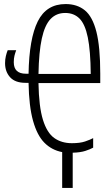

<svg xmlns="http://www.w3.org/2000/svg" viewBox="-20 -744 540 948"><path d="M287 184V7Q235 -3 199 -39.5Q163 -76 143 -148Q123 -220 121 -335H106Q55 -335 30 -362.5Q5 -390 5 -432Q5 -451 9 -467.5Q13 -484 18 -496H60Q55 -483 51.5 -469Q48 -455 48 -437Q48 -380 108 -380H121Q124 -553 166.5 -638.5Q209 -724 304 -724Q361 -724 399 -693Q437 -662 456 -587Q475 -512 475 -380V-334H170Q172 -217 192 -152.5Q212 -88 248 -62.5Q284 -37 335 -37Q375 -37 400 -45.5Q425 -54 440 -62V-15Q426 -7 401.5 1Q377 9 339 10V184ZM428 -379Q427 -494 413.5 -559.5Q400 -625 372.5 -652.5Q345 -680 302 -680Q258 -680 229.5 -650Q201 -620 186.5 -554Q172 -488 170 -379Z"/></svg>

Font: Noto Sans Mono ExtraCondensed Light
Style: Regular
Weight: 300
Width: 2
Designer: Monotype Design Team
Foundry: Monotype Imaging Inc.
Version: Version 2.014; ttfautohint (v1.8.4.7-5d5b)